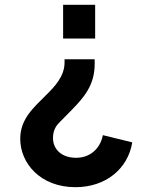

<svg xmlns="http://www.w3.org/2000/svg" viewBox="-20 -564 623 797"><path d="M375 -404V-544H242V-404ZM293 213C419 213 511 137 529 27L407 -3C396 54 353 91 296 91C235 91 200 55 200 9C200 -16 208 -37 225 -54C242 -71 260 -90 281 -111C325 -157 373 -208 373 -298V-318H248V-305C248 -248 209 -206 168 -166C118 -116 64 -69 64 12C64 114 148 213 293 213Z"/></svg>

Font: Plus Jakarta Sans
Style: Bold
Weight: 700
Designer: Gumpita Rahayu
Foundry: Tokotype
Version: Version 2.071;gftools[0.9.30]